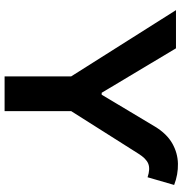

<svg xmlns="http://www.w3.org/2000/svg" viewBox="-0 -776 776 815"><g transform="rotate(90 387.5 -368.0)"><path d="M368.7 -395.5V-412.1H386.2V-395.5ZM22.5 -727.5H184.6L377.4 -405.3L517.1 -638.7Q547.4 -688.5 588.1 -711.7Q628.9 -734.9 674.6 -735.8Q720.2 -736.8 764.6 -719.7L731.9 -606.9Q696.8 -618.7 674.6 -609.9Q652.3 -601.1 631.8 -567.9L451.2 -282.7V0H303.7V-282.7Z"/></g></svg>

Font: Inter 20pt
Style: Bold
Weight: 700
Version: Version 4.001;git-66647c0bb